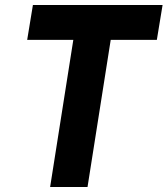

<svg xmlns="http://www.w3.org/2000/svg" viewBox="-20 -750 672 770"><path d="M181 0 274 -590H89L112 -730H632L609 -590H424L331 0Z"/></svg>

Font: JetBrains Mono NL ExtraBold
Style: Italic
Weight: 800
Italic angle: -9°
Monospace: yes
Designer: Philipp Nurullin, Konstantin Bulenkov
Foundry: JetBrains
Version: Version 2.305; ttfautohint (v1.8.4.7-5d5b)